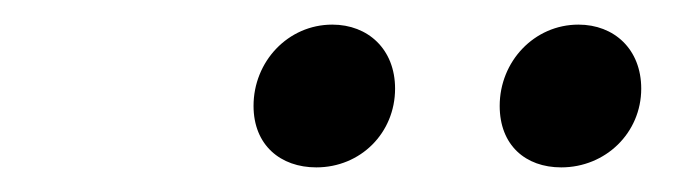

<svg xmlns="http://www.w3.org/2000/svg" viewBox="-20 -716 566 156"><path d="M237 -580C273 -580 301 -608 301 -644C301 -676 279 -696 250 -696C214 -696 186 -666 186 -630C186 -598 208 -580 237 -580ZM436 -580C472 -580 501 -608 501 -644C501 -676 479 -696 450 -696C414 -696 386 -666 386 -630C386 -598 407 -580 436 -580Z"/></svg>

Font: Source Sans Pro Semibold
Style: Italic
Weight: 600
Italic angle: -11°
Designer: Paul D. Hunt
Foundry: Adobe Systems Incorporated
Version: Version 3.006;hotconv 1.0.111;makeotfexe 2.5.65597